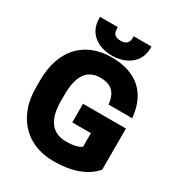

<svg xmlns="http://www.w3.org/2000/svg" viewBox="-210 -1034 1090 1178"><g transform="rotate(30 335.0 -445.0)"><path d="M28 -335C28 -281 34 -232 50 -190C91 -74 190 10 348 10C473 10 571 -25 629 -91L632 -95V-386H328V-254H460V-158C443 -142 401 -133 356 -133C243 -133 202 -212 202 -335V-376C202 -496 237 -578 342 -578C420 -578 455 -539 465 -471L466 -460H634L632 -474C613 -632 514 -721 338 -721C291 -721 249 -713 210 -698C90 -649 28 -535 28 -375ZM152 -888C152 -785 233 -730 334 -730C360 -730 386 -735 408 -742C467 -762 516 -809 516 -888V-900H390V-888C390 -854 372 -836 334 -836C296 -836 278 -852 278 -888V-900H152Z"/></g></svg>

Font: Asimov Pro
Style: Ult
Weight: 900
Designer: Google
Version: Version 2.000980; 2014